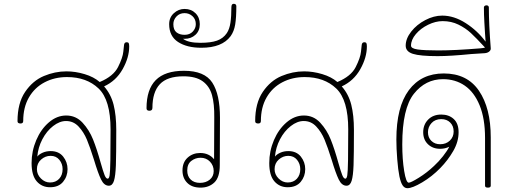

<svg xmlns="http://www.w3.org/2000/svg" viewBox="-20 -984 2713 1009"><path d="M527 -530Q563 -489 577 -433.5Q591 -378 591 -301Q591 -172 589 -116Q587 -60 579 -34Q571 -8 552 -8Q527 -8 511 -41Q495 -74 474 -144Q453 -211 436.5 -250.5Q420 -290 393 -319Q366 -348 327 -348Q293 -348 259 -321.5Q225 -295 202.5 -252Q180 -209 176 -161Q185 -173 204 -181.5Q223 -190 246 -190Q289 -190 312 -161Q335 -132 335 -95Q335 -57 311.5 -28.5Q288 0 243 0Q200 0 173 -31Q146 -62 146 -127Q146 -190 170.5 -247.5Q195 -305 237 -341Q279 -377 328 -377Q379 -377 414 -339Q449 -301 469 -251Q489 -201 509 -129Q522 -83 529.5 -64Q537 -45 546 -45Q553 -45 556 -62.5Q559 -80 560 -143Q561 -206 561 -304Q561 -459 498 -519Q435 -579 332 -579Q267 -579 214.5 -551.5Q162 -524 132 -472Q102 -420 102 -348Q102 -335 88 -335Q72 -335 72 -347Q72 -442 112 -501Q152 -560 210.5 -584.5Q269 -609 329 -609Q376 -609 424.5 -594.5Q473 -580 504 -553Q576 -583 600.5 -632Q625 -681 628 -712Q631 -743 632 -749Q634 -762 646 -762Q654 -762 656.5 -757Q659 -752 659 -740Q659 -682 624.5 -620.5Q590 -559 527 -530ZM174 -95Q174 -67 195 -46Q216 -25 243 -25Q273 -25 291 -44.5Q309 -64 309 -95Q309 -123 292 -144Q275 -165 246 -165Q218 -165 196 -145.5Q174 -126 174 -95Z M1136 -365 1135 -116Q1135 -52 1106.5 -25Q1078 2 1034 2Q989 2 964 -23Q939 -48 939 -88Q939 -131 966 -155.5Q993 -180 1032 -180Q1078 -180 1105 -147L1106 -367Q1107 -438 1094 -484.5Q1081 -531 1045 -557Q1009 -583 944 -583Q859 -583 820 -541.5Q781 -500 781 -417Q781 -402 765 -402Q750 -402 750 -415Q750 -514 798.5 -563Q847 -612 947 -612Q1055 -612 1095.5 -550Q1136 -488 1136 -365ZM1103 -85Q1103 -114 1083.5 -134.5Q1064 -155 1034 -155Q1007 -155 985.5 -138.5Q964 -122 964 -88Q964 -58 982 -40.5Q1000 -23 1031 -23Q1062 -23 1082.5 -40Q1103 -57 1103 -85Z M1222 -951Q1222 -892 1216 -855.5Q1210 -819 1192 -794Q1147 -733 1038 -733Q962 -733 915.5 -763.5Q869 -794 869 -857Q869 -892 893.5 -914.5Q918 -937 950 -937Q985 -937 1007.5 -914.5Q1030 -892 1030 -857Q1030 -822 1007 -801Q984 -780 950 -780H942Q969 -759 1033 -759Q1088 -759 1120.5 -770.5Q1153 -782 1172 -810Q1186 -831 1191 -864.5Q1196 -898 1196 -946Q1196 -964 1208 -964Q1222 -964 1222 -951ZM950 -801Q977 -801 993 -818Q1009 -835 1009 -857Q1009 -883 991.5 -899Q974 -915 950 -915Q924 -915 907.5 -897.5Q891 -880 891 -857Q891 -827 907.5 -814Q924 -801 950 -801Z M1776 -530Q1812 -489 1826 -433.5Q1840 -378 1840 -301Q1840 -172 1838 -116Q1836 -60 1828 -34Q1820 -8 1801 -8Q1776 -8 1760 -41Q1744 -74 1723 -144Q1702 -211 1685.5 -250.5Q1669 -290 1642 -319Q1615 -348 1576 -348Q1542 -348 1508 -321.5Q1474 -295 1451.5 -252Q1429 -209 1425 -161Q1434 -173 1453 -181.5Q1472 -190 1495 -190Q1538 -190 1561 -161Q1584 -132 1584 -95Q1584 -57 1560.5 -28.5Q1537 0 1492 0Q1449 0 1422 -31Q1395 -62 1395 -127Q1395 -190 1419.5 -247.5Q1444 -305 1486 -341Q1528 -377 1577 -377Q1628 -377 1663 -339Q1698 -301 1718 -251Q1738 -201 1758 -129Q1771 -83 1778.5 -64Q1786 -45 1795 -45Q1802 -45 1805 -62.5Q1808 -80 1809 -143Q1810 -206 1810 -304Q1810 -459 1747 -519Q1684 -579 1581 -579Q1516 -579 1463.5 -551.5Q1411 -524 1381 -472Q1351 -420 1351 -348Q1351 -335 1337 -335Q1321 -335 1321 -347Q1321 -442 1361 -501Q1401 -560 1459.5 -584.5Q1518 -609 1578 -609Q1625 -609 1673.5 -594.5Q1722 -580 1753 -553Q1825 -583 1849.5 -632Q1874 -681 1877 -712Q1880 -743 1881 -749Q1883 -762 1895 -762Q1903 -762 1905.5 -757Q1908 -752 1908 -740Q1908 -682 1873.5 -620.5Q1839 -559 1776 -530ZM1423 -95Q1423 -67 1444 -46Q1465 -25 1492 -25Q1522 -25 1540 -44.5Q1558 -64 1558 -95Q1558 -123 1541 -144Q1524 -165 1495 -165Q1467 -165 1445 -145.5Q1423 -126 1423 -95Z M2559 -262V-8Q2559 2 2544 2Q2529 2 2529 -8V-259Q2529 -361 2500.5 -430.5Q2472 -500 2422.5 -534Q2373 -568 2308 -568Q2216 -568 2155 -491Q2094 -414 2094 -225Q2094 -147 2104 -85.5Q2114 -24 2128 -24Q2139 -24 2181 -50Q2223 -76 2261 -112Q2286 -135 2308 -163Q2330 -191 2341 -213Q2319 -202 2293 -202Q2254 -202 2229 -226Q2204 -250 2204 -289Q2204 -329 2230 -355.5Q2256 -382 2299 -382Q2339 -382 2364.5 -358.5Q2390 -335 2390 -289Q2390 -239 2362 -190.5Q2334 -142 2294 -101Q2250 -56 2198.5 -25.5Q2147 5 2121 5Q2106 5 2096 -9.5Q2086 -24 2079 -57Q2072 -91 2067.5 -147.5Q2063 -204 2063 -251Q2063 -422 2128.5 -510Q2194 -598 2312 -598Q2435 -598 2497 -507Q2559 -416 2559 -262ZM2293 -226Q2324 -226 2344 -245Q2364 -264 2364 -293Q2364 -322 2346 -340Q2328 -358 2299 -358Q2267 -358 2248 -337.5Q2229 -317 2229 -289Q2229 -261 2247 -243.5Q2265 -226 2293 -226Z M2112 -744Q2112 -781 2141 -818Q2170 -855 2215 -878.5Q2260 -902 2304 -902Q2366 -902 2427.5 -862.5Q2489 -823 2532 -765L2529 -807Q2528 -822 2525.5 -865Q2523 -908 2523 -945Q2523 -950 2527 -953Q2531 -956 2537 -956Q2542 -956 2545.5 -953Q2549 -950 2549 -945Q2549 -858 2559 -730Q2560 -720 2549.5 -712Q2539 -704 2519 -704Q2515 -704 2457 -700Q2347 -689 2280 -689Q2188 -689 2150 -701Q2112 -713 2112 -744ZM2505 -730Q2524 -732 2529 -734Q2482 -785 2454.5 -810.5Q2427 -836 2389.5 -854.5Q2352 -873 2306 -873Q2269 -873 2230 -854Q2191 -835 2165.5 -805Q2140 -775 2140 -744Q2140 -729 2175 -724Q2210 -719 2284 -719Q2371 -719 2505 -730Z"/></svg>

Font: Mali ExtraLight
Style: Regular
Weight: 275
Version: Version 1.000; ttfautohint (v1.6)